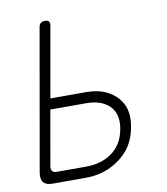

<svg xmlns="http://www.w3.org/2000/svg" viewBox="-83 -810 766 879"><g transform="rotate(-10 300.0 -370.0)"><path d="M156 -715Q158 -728 165 -734Q172 -740 185 -740Q198 -740 203 -734Q208 -728 206 -715L148 -386H313Q377 -386 419.5 -361Q462 -336 481 -295Q500 -254 489 -193Q478 -131 445 -90.5Q412 -50 360.5 -25Q309 0 245 0H90Q60 0 48 -15Q36 -30 41 -60ZM94 -80Q92 -65 98 -57.5Q104 -50 119 -50H254Q328 -50 377.5 -87Q427 -124 439 -193Q451 -261 414 -298.5Q377 -336 304 -336H139Z"/></g></svg>

Font: Maple Mono Thin
Style: Italic
Weight: 250
Italic angle: -10°
Monospace: yes
Designer: subframe7536
Version: Version 7.000